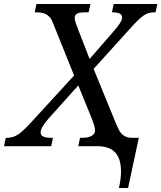

<svg xmlns="http://www.w3.org/2000/svg" viewBox="-69 -734 810 964"><path d="M528 210Q538 166 538.5 131.5Q539 97 531.5 72Q524 47 509 31Q494 15 471 7.5Q448 0 419 0H324L333 -42H344Q374 -42 391 -52Q408 -62 408 -77Q408 -91 404 -104.5Q400 -118 389 -146L324 -305L175 -139Q158 -120 146.5 -101.5Q135 -83 135 -69Q135 -55 148 -48.5Q161 -42 194 -42H197L188 0H-49L-40 -42H-36Q-16 -42 1.5 -48.5Q19 -55 38 -71Q57 -87 82 -114L303 -355L196 -621Q189 -640 177.5 -651Q166 -662 151.5 -667Q137 -672 118 -672H105L114 -714H385L376 -672H353Q328 -672 317 -665Q306 -658 306 -644Q306 -634 311 -619.5Q316 -605 324 -584L381 -438L506 -582Q521 -599 532.5 -616.5Q544 -634 544 -647Q544 -660 531.5 -666Q519 -672 496 -672H493L502 -714H721L712 -672H703Q688 -672 675.5 -668Q663 -664 650.5 -655Q638 -646 623.5 -632Q609 -618 590 -597L401 -388L512 -117Q520 -97 529 -80Q538 -63 553.5 -52.5Q569 -42 596 -42H628L574 210Z"/></svg>

Font: Noto Serif
Style: Italic
Weight: 400
Italic angle: -12°
Designer: Monotype Design Team
Foundry: Monotype Imaging Inc.
Version: Version 2.013